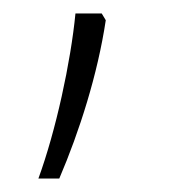

<svg xmlns="http://www.w3.org/2000/svg" viewBox="-20 -136 255 285"><path d="M131 -116H92C85 -44 63 58 37 129H68C98 59 125 -26 137 -106Z"/></svg>

Font: Noto Sans Malayalam SemiCondensed ExtraLight
Style: Regular
Weight: 200
Width: 4
Designer: Jelle Bosma - Monotype Design Team
Foundry: Monotype Imaging Inc.
Version: Version 2.104